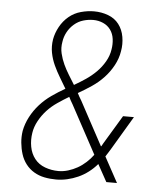

<svg xmlns="http://www.w3.org/2000/svg" viewBox="-53 -789 707 844"><g transform="rotate(5 300.0 -367.5)"><path d="M226 8Q199 8 174 3Q149 -2 128 -14.5Q107 -27 92 -46.5Q77 -66 69.5 -90Q62 -114 59.5 -140Q57 -166 61 -192Q67 -224 83 -254.5Q99 -285 122 -310.5Q145 -336 173.5 -356Q202 -376 232 -393Q218 -417 203.5 -441Q189 -465 177 -491Q165 -517 159.5 -545.5Q154 -574 159 -605Q164 -633 179 -660.5Q194 -688 217.5 -707.5Q241 -727 270.5 -735Q300 -743 328 -743Q361 -743 390.5 -732Q420 -721 438 -697.5Q456 -674 461.5 -642Q467 -610 461 -578Q456 -546 439.5 -515.5Q423 -485 399.5 -460Q376 -435 347 -415.5Q318 -396 288 -379Q292 -371 296.5 -363Q301 -355 306 -347L410 -154Q413 -157 414.5 -160.5Q416 -164 418 -167L495 -295H543L455 -147Q450 -139 444.5 -130Q439 -121 433 -112L494 0H447L405 -76Q388 -56 367 -40Q346 -24 322.5 -13.5Q299 -3 274.5 2.5Q250 8 226 8ZM268 -413Q294 -428 318.5 -444.5Q343 -461 364 -482Q385 -503 400 -529Q415 -555 419 -583Q423 -606 420 -629Q417 -652 404.5 -669.5Q392 -687 371.5 -696Q351 -705 328 -705Q306 -705 284 -698.5Q262 -692 244 -676.5Q226 -661 215 -640.5Q204 -620 201 -598Q196 -571 202 -546Q208 -521 218.5 -498.5Q229 -476 242 -455Q255 -434 268 -413ZM233 -30Q254 -30 275.5 -36.5Q297 -43 316.5 -54Q336 -65 353.5 -81Q371 -97 384 -115L269 -328Q264 -336 260 -343.5Q256 -351 252 -359Q227 -344 202 -327Q177 -310 157 -288.5Q137 -267 122.5 -240.5Q108 -214 104 -187Q99 -156 104.5 -126Q110 -96 127.5 -73.5Q145 -51 173.5 -40.5Q202 -30 233 -30Z"/></g></svg>

Font: Iosevka Aile XLt Obl
Style: Regular
Weight: 200
Italic angle: -9°
Designer: Belleve Invis
Foundry: Belleve Invis
Version: Version 31.1.0; ttfautohint (v1.8.4)